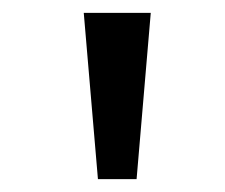

<svg xmlns="http://www.w3.org/2000/svg" viewBox="-20 -749 349 298"><path d="M132 -471H192L214 -729H110Z"/></svg>

Font: Noto Sans Bengali UI SemiCondensed
Style: Regular
Weight: 400
Width: 4
Designer: Jelle Bosma - Monotype Design Team
Foundry: Monotype Imaging Inc.
Version: Version 2.003